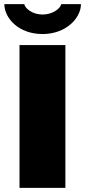

<svg xmlns="http://www.w3.org/2000/svg" viewBox="-20 -905 410 925"><path d="M185 -741C298 -741 370 -818 370 -885H275C271 -864 234 -835 185 -835C136 -835 101 -864 97 -885H1C1 -818 69 -741 185 -741ZM74 0H295V-688H74Z"/></svg>

Font: Archivo Black
Style: Regular
Weight: 900
Designer: Hector Gatti
Foundry: Omnibus-Type
Version: Version 2.001